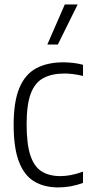

<svg xmlns="http://www.w3.org/2000/svg" viewBox="-20 -828 400 858"><path d="M240.5 9.5Q176.5 9.5 132 -17.8Q87.5 -45 64.2 -106.5Q41 -168 41 -270.5Q41 -373.5 66.5 -434.8Q92 -496 141.8 -522.8Q191.5 -549.5 263 -549.5Q283.5 -549.5 306.2 -547Q329 -544.5 351 -538.5V-488.5Q327.5 -494.5 305.8 -497Q284 -499.5 269.5 -499.5Q212 -499.5 174 -479.2Q136 -459 117.5 -409.8Q99 -360.5 99 -272.5Q99 -183.5 116 -133Q133 -82.5 166.5 -61.8Q200 -41 250 -41Q271 -41 296 -45.5Q321 -50 351 -61V-10.5Q322 0 294.5 4.8Q267 9.5 240.5 9.5ZM191.5 -629 269.5 -808H327L238.5 -629Z"/></svg>

Font: Encode Sans Condensed Light
Style: Regular
Weight: 300
Width: 3
Designer: Multiple Designers
Foundry: Impallari Type
Version: Version 3.000; ttfautohint (v1.8.3) -l 8 -r 50 -G 200 -x 14 